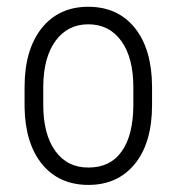

<svg xmlns="http://www.w3.org/2000/svg" viewBox="-20 -531 516 561"><path d="M106.4 -279.8V-224.6Q106.4 -138.7 141.6 -89.8Q176.8 -41 238.8 -41.5Q302.2 -41.5 335.4 -88.4Q369.1 -135.3 369.6 -223.1V-276.4Q369.6 -362.3 334.5 -411.1Q299.3 -460 237.8 -460Q178.2 -460 142.6 -412.1Q107.4 -364.3 106.4 -279.8ZM51.8 -217.3V-276.4Q51.8 -384.8 101.1 -447.8Q151.4 -511.2 237.8 -511.2Q324.7 -511.2 374.5 -448.7Q423.8 -386.7 424.3 -277.8V-224.6Q424.3 -114.3 374.5 -52.7Q324.2 9.3 238.5 9.3Q152.8 9.3 103 -51.3Q53.7 -111.8 51.8 -217.3Z"/></svg>

Font: MAUL Condensed Light
Style: Light
Weight: 300
Designer: MAUL
Version: Version 2.137; 2017; ttfautohint (v1.8.3)